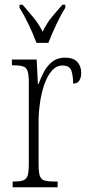

<svg xmlns="http://www.w3.org/2000/svg" viewBox="-20 -786 372 806"><path d="M33 0V-24H35Q62 -24 76.5 -28.5Q91 -33 96 -49Q101 -65 101 -100V-437Q101 -471 96 -487Q91 -503 76 -507.5Q61 -512 33 -512H30V-536H134L139 -434H142Q151 -459 164.5 -484.5Q178 -510 199.5 -527Q221 -544 253 -544Q288 -544 304.5 -526Q321 -508 321 -480Q321 -461 313 -448Q305 -435 287 -435Q287 -466 280 -488.5Q273 -511 242 -511Q217 -511 198 -489.5Q179 -468 166.5 -432.5Q154 -397 148 -355.5Q142 -314 142 -274V-99Q142 -64 147 -48.5Q152 -33 166 -28.5Q180 -24 209 -24H222V0ZM133 -606Q121 -640 100.5 -682.5Q80 -725 62 -753V-766H75Q100 -737 120.5 -712.5Q141 -688 159 -653Q176 -688 196 -712.5Q216 -737 242 -766H254V-753Q236 -725 216 -682.5Q196 -640 183 -606Z"/></svg>

Font: Noto Serif Myanmar ExtraCondensed ExtraLight
Style: Regular
Weight: 200
Width: 2
Designer: Ben Mitchell and the Monotype Design Team
Foundry: Monotype Imaging Inc.
Version: Version 2.106; ttfautohint (v1.8.4.7-5d5b)